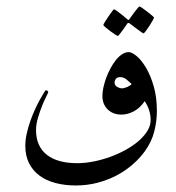

<svg xmlns="http://www.w3.org/2000/svg" viewBox="-20 -484 537 585"><path d="M458 -146Q458 -115.2 450.2 -84Q442.4 -52.7 421.9 -23.9Q406.2 -2 384 17.3Q361.8 36.6 334.7 50.8Q307.6 64.9 276.4 73Q245.1 81.1 210.9 81.1Q177.7 81.1 149.4 73.7Q121.1 66.4 100.6 51.3Q80.1 36.1 68.6 13.4Q57.1 -9.3 57.1 -40Q57.1 -57.6 61.5 -77.1Q65.9 -96.7 72.5 -115.5Q79.1 -134.3 86.9 -151.1Q94.7 -168 101.8 -180.9Q108.9 -193.8 113.8 -201.4Q118.7 -209 119.1 -209Q122.1 -209 124.5 -207.3Q127 -205.6 127 -203.1Q127 -201.7 121.1 -190.2Q115.2 -178.7 108.4 -161.9Q101.6 -145 95.7 -125.2Q89.8 -105.5 89.8 -87.9Q89.8 -62 98.6 -43Q107.4 -23.9 123.8 -11.5Q140.1 1 163.3 7.1Q186.5 13.2 214.8 13.2Q239.3 13.2 265.1 8.1Q291 2.9 315.9 -6.1Q340.8 -15.1 363.3 -27.6Q385.7 -40 402.6 -54.7Q419.4 -69.3 429.2 -85.4Q439 -101.6 439 -118.2Q439 -148.4 420.9 -175.8Q406.7 -154.8 387.7 -144.8Q368.7 -134.8 350.1 -134.8Q324.2 -134.8 308.1 -150.6Q292 -166.5 292 -191.9Q292 -202.6 294.9 -216.8Q297.9 -231 303.2 -245.8Q308.6 -260.7 316.2 -274.9Q323.7 -289.1 332.5 -300.3Q341.3 -311.5 351.6 -318.4Q361.8 -325.2 372.1 -325.2Q381.8 -325.2 396.5 -313Q411.1 -300.8 424.8 -277.8Q438.5 -254.9 448.2 -221.7Q458 -188.5 458 -146ZM380.9 -228Q373.5 -235.4 365 -242.2Q356.4 -249 346.2 -249Q336.9 -249 333 -243.7Q329.1 -238.3 329.1 -231.9Q329.1 -223.6 337.2 -219.2Q345.2 -214.8 352.1 -214.8Q355 -214.8 359.4 -216.1Q363.8 -217.3 368.2 -219.2Q372.6 -221.2 376.2 -223.6Q379.9 -226.1 380.9 -228ZM449.2 -430.7Q449.2 -428.7 444.8 -420.9Q440.4 -413.1 434.8 -404.5Q429.2 -396 424.1 -389.2Q418.9 -382.3 417 -382.3Q416 -382.3 409.4 -387Q402.8 -391.6 395 -397.5Q386.2 -404.3 375 -412.6Q371.6 -416 368.2 -412.6Q360.8 -402.3 355 -393.6Q349.6 -386.2 345 -380.4Q340.3 -374.5 338.9 -374.5Q337.4 -374.5 330.3 -379.2Q323.2 -383.8 315.4 -389.6Q307.6 -395.5 301.3 -400.9Q294.9 -406.2 294.9 -407.7Q294.9 -409.7 299.6 -417.2Q304.2 -424.8 310.1 -433.3Q315.9 -441.9 321 -448.7Q326.2 -455.6 327.1 -455.6Q329.6 -455.6 335.9 -450.9Q342.3 -446.3 349.1 -440.9Q357.4 -434.6 367.2 -425.8Q370.1 -423.3 371.3 -423.1Q372.6 -422.9 375 -426.8Q382.3 -437.5 388.7 -445.8Q394 -452.6 398.9 -458.5Q403.8 -464.4 404.8 -464.4Q406.2 -464.4 413.6 -459.5Q420.9 -454.6 428.7 -448.5Q436.5 -442.4 442.9 -437Q449.2 -431.6 449.2 -430.7Z"/></svg>

Font: Scheherazade Urdu
Style: Regular
Weight: 400
Designer: SIL International
Foundry: SIL International
Version: Version 1.005 (build 117/117)